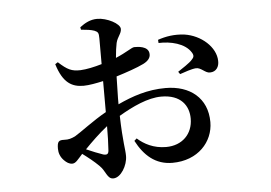

<svg xmlns="http://www.w3.org/2000/svg" viewBox="-48 -642 1096 777"><g transform="rotate(-5 500.0 -253.5)"><path d="M612 -459C660 -461 719 -448 743 -409C751 -396 749 -389 739 -379C730 -368 696 -346 681 -336L688 -326C705 -332 737 -343 753 -344C774 -346 790 -321 809 -322C835 -322 847 -343 846 -366C845 -422 787 -474 719 -484C678 -489 643 -483 611 -472ZM242 -112C227 -105 216 -101 197 -102C175 -103 169 -97 169 -68C169 -51 175 -34 189 -20C199 -10 209 -3 222 -3C236 -3 245 -17 265 -39C288 -22 311 -4 331 16C355 39 357 71 382 71C413 71 441 23 441 -15C441 -44 433 -69 430 -179C486 -212 549 -242 604 -242C684 -242 715 -195 715 -143C715 -81 672 -37 606 -37C555 -37 517 -58 490 -82L480 -73C512 -12 557 29 626 29C730 29 793 -42 793 -122C793 -220 723 -275 624 -275C551 -275 489 -254 429 -226V-251L431 -339C470 -351 517 -367 543 -380C563 -390 573 -403 572 -418C571 -452 523 -451 512 -451C501 -450 480 -433 435 -414C437 -439 440 -460 443 -474C449 -499 465 -510 465 -529C465 -551 412 -578 373 -578C345 -578 323 -566 302 -550L304 -540C327 -538 344 -536 358 -531C372 -525 375 -521 375 -499V-394C345 -385 312 -378 288 -377C252 -376 235 -384 199 -417L188 -410C212 -331 249 -313 295 -313C317 -313 348 -319 375 -325V-258V-199C321 -169 265 -125 242 -112ZM375 -142C375 -105 374 -73 372 -44C371 -30 366 -25 350 -29C332 -35 307 -45 282 -56C307 -82 342 -116 375 -142Z"/></g></svg>

Font: Noto Serif JP SemiBold
Style: Regular
Weight: 600
Designer: Ryoko NISHIZUKA 西塚涼子 (kana & ideographs); Frank Grießhammer (Latin, Greek & Cyrillic); Wenlong ZHANG 张文龙 (bopomofo); San
Foundry: Adobe
Version: Version 2.001;hotconv 1.1.0;makeotfexe 2.6.0